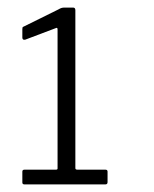

<svg xmlns="http://www.w3.org/2000/svg" viewBox="-20 -867 407 507"><path d="M258 -419Q264 -419 264 -414V-386Q264 -380 258 -380H45Q39 -380 39 -385V-414Q39 -419 45 -419H128Q132 -419 132 -422V-789Q132 -795 128 -793L46 -762Q39 -761 39 -768V-790Q39 -793 39.5 -794.5Q40 -796 43 -797L134 -842Q139 -845 142.5 -846Q146 -847 150 -847H173Q179 -847 179 -840V-423Q179 -419 184 -419H258Z"/></svg>

Font: Libre Franklin Thin Light
Style: Regular
Weight: 300
Version: Version 3.000